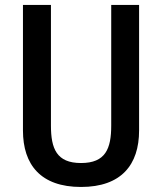

<svg xmlns="http://www.w3.org/2000/svg" viewBox="-20 -750 660 782"><path d="M310 -86C210.5 -86 187.5 -144.5 187.5 -238.5V-730H73.5V-218.5C73.5 -79 146 11.5 310 11.5C474 11.5 546.5 -79 546.5 -218.5V-730H433V-238.5C433 -144.5 410 -86 310 -86Z"/></svg>

Font: Monaspace Neon Medium
Style: Regular
Weight: 500
Designer: Riley Cran & the Lettermatic Team
Foundry: Lettermatic
Version: Version 1.200 (Monaspace Neon)